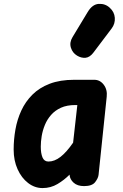

<svg xmlns="http://www.w3.org/2000/svg" viewBox="-20 -947 624 977"><path d="M196.5 10Q156.5 10 123 -15.8Q89.5 -41.5 69.5 -85.8Q49.5 -130 49.5 -186Q49.5 -237 58.5 -288Q67.5 -339 88.5 -384.5Q109.5 -430 144.8 -465.2Q180 -500.5 232.8 -520.8Q285.5 -541 358 -541H459.5Q489 -541 508 -515.8Q527 -490.5 523 -455L481.5 -57Q479.5 -40 464 -20Q448.5 0 407.5 0Q374 0 354.8 -17.2Q335.5 -34.5 334 -57.5V-58.5Q307 -31 272.5 -10.5Q238 10 196.5 10ZM226.5 -125Q257.5 -125 288 -148.8Q318.5 -172.5 352 -221L373.5 -412.5H363Q320.5 -412.5 290.2 -398.8Q260 -385 240 -362.2Q220 -339.5 208.5 -311.5Q197 -283.5 192.2 -254.8Q187.5 -226 187.5 -200.5Q187.5 -167 196.2 -146Q205 -125 226.5 -125ZM372 -664Q349 -678 340.8 -704.2Q332.5 -730.5 349 -758L426 -885.5Q450 -925.5 482.8 -927.2Q515.5 -929 538.5 -907.5Q562 -886.5 564.2 -856.5Q566.5 -826.5 548 -802L455.5 -679.5Q437 -655 415.2 -653Q393.5 -651 372 -664Z"/></svg>

Font: Edu NSW ACT Hand Pre
Style: Regular
Weight: 400
Designer: Tina and Corey Anderson, Eben Sorkin, Mirko Velimirovic
Foundry: Sorkin Type Co.
Version: Version 2.000